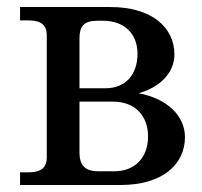

<svg xmlns="http://www.w3.org/2000/svg" viewBox="-20 -526 574 546"><path d="M37 0H324C440 0 506 -57 506 -136C506 -195 458 -245 374 -261C437 -278 476 -321 476 -371C476 -450 409 -506 294 -506H37V-468H62C97 -468 113 -454 113 -426V-78C113 -50 97 -36 62 -36H37ZM206 -92V-237H301C365 -237 401 -196 401 -138C401 -79 365 -39 305 -39H259C222 -39 206 -56 206 -92ZM206 -275V-416C206 -451 218 -467 257 -467H273C334 -467 371 -430 371 -373C371 -314 337 -275 280 -275Z"/></svg>

Font: LT Superior Serif Medium
Style: Regular
Weight: 500
Designer: Daniel Lyons
Foundry: LyonsType
Version: Version 2.120;FEAKit 1.0